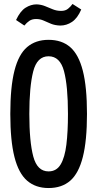

<svg xmlns="http://www.w3.org/2000/svg" viewBox="-20 -939 491 969"><path d="M225 10Q160 10 117 -27Q74 -64 53 -146.5Q32 -229 32 -364Q32 -500 53 -582.5Q74 -665 117 -701.5Q160 -738 225 -738Q292 -738 334.5 -701Q377 -664 398 -582Q419 -500 419 -364Q419 -229 398 -146.5Q377 -64 334.5 -27Q292 10 225 10ZM225 -74Q265 -74 286 -109Q307 -144 315 -209Q323 -274 323 -364Q323 -505 303 -580Q283 -655 225 -655Q167 -655 147.5 -578Q128 -501 128 -364Q128 -224 148 -149Q168 -74 225 -74ZM284 -810Q257 -811 237.5 -819Q218 -827 200.5 -835Q183 -843 162 -843Q142 -843 128.5 -834Q115 -825 103 -810L61 -838Q82 -883 109 -900Q136 -917 165 -917Q188 -916 207.5 -908Q227 -900 246.5 -892Q266 -884 289 -884Q310 -884 323.5 -895Q337 -906 346 -919L390 -891Q371 -847 343.5 -828.5Q316 -810 284 -810Z"/></svg>

Font: Mona Sans Condensed Medium
Style: Regular
Weight: 500
Width: 3
Designer: Deni Anggara
Foundry: GitHub
Version: Version 1.001; ttfautohint (v1.8.4.7-5d5b);gftools[0.9.31]